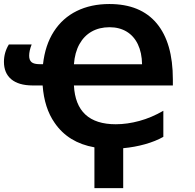

<svg xmlns="http://www.w3.org/2000/svg" viewBox="-20 -745 988 974"><path d="M459 2.4Q326.2 -21 257.3 -121.6Q204.6 -196.8 196.3 -311.5H144Q74.2 -312 37.1 -343Q0 -374 0 -431.6Q0 -478.5 24.9 -519.5H140.6Q127.9 -487.3 127.9 -462.4Q127.9 -439.9 140.1 -429.7Q152.3 -419.4 181.6 -419.4H198.2Q209 -516.6 253.2 -585.2Q297.4 -653.8 369.4 -689.2Q441.4 -724.6 534.7 -724.6Q692.9 -724.6 774.9 -626.5Q856.9 -528.3 856.9 -342.3V-311.5H355Q365.2 -114.7 567.4 -114.7Q625.5 -114.7 687.3 -131.6Q749 -148.4 808.6 -183.1V-50.8Q769 -28.3 715.8 -13.4Q662.6 1.5 605 6.8V209.5H459ZM535.6 -606.9Q484.4 -606.9 445.3 -585Q406.2 -563 382.8 -520.8Q359.4 -478.5 355 -418.9H700.7Q699.7 -478 679.4 -520.3Q659.2 -562.5 622.3 -584.7Q585.4 -606.9 535.6 -606.9Z"/></svg>

Font: Viking Open Sans
Style: Bold
Weight: 700
Foundry: Ascender Corporation
Version: Version 2.001